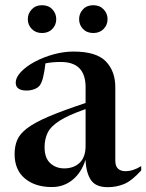

<svg xmlns="http://www.w3.org/2000/svg" viewBox="-20 -726 576 756"><path d="M536 -55Q498.5 -13.5 468.2 -1.2Q438 11 404 11Q357.5 11 338.5 -16.5Q319.5 -44 316.5 -97Q301.5 -47.5 266.5 -18.5Q231.5 10.5 184 10.5Q118.5 10.5 78 -23.2Q37.5 -57 37.5 -119.5Q37.5 -150.5 47.8 -174.8Q58 -199 86.8 -221Q115.5 -243 171 -266.8Q226.5 -290.5 317 -320.5V-383Q317 -482 219.5 -482Q185.5 -482 159 -476.5Q155.5 -446.5 150 -423Q144.5 -399.5 136 -389Q129 -380 114.8 -374.8Q100.5 -369.5 85 -369.5Q42 -369.5 42 -400Q42 -421.5 62.8 -443.2Q83.5 -465 117.2 -483Q151 -501 191 -512Q231 -523 269.5 -523Q359 -523 396.5 -484.5Q434 -446 434 -382.5V-94.5Q434 -71.5 444.8 -61.8Q455.5 -52 473.5 -52Q504.5 -52 536 -72ZM155.5 -146.5Q155.5 -104 177.8 -83.5Q200 -63 233 -63Q270.5 -63 293.8 -85.2Q317 -107.5 317 -151.5V-296.5Q248.5 -272.5 214 -250.2Q179.5 -228 167.5 -203Q155.5 -178 155.5 -146.5ZM145.5 -596Q120.5 -596 105 -612Q89.5 -628 89.5 -650.5Q89.5 -673 105 -689.2Q120.5 -705.5 145.5 -705.5Q171 -705.5 186.2 -689.2Q201.5 -673 201.5 -650.5Q201.5 -628 186.2 -612Q171 -596 145.5 -596ZM347.5 -596Q322 -596 306.8 -612Q291.5 -628 291.5 -650.5Q291.5 -673 306.8 -689.2Q322 -705.5 347.5 -705.5Q372.5 -705.5 388 -689.2Q403.5 -673 403.5 -650.5Q403.5 -628 388 -612Q372.5 -596 347.5 -596Z"/></svg>

Font: Newsreader Display Medium
Style: Regular
Weight: 500
Designer: Hugues Gentile
Foundry: Production Type
Version: Version 1.001